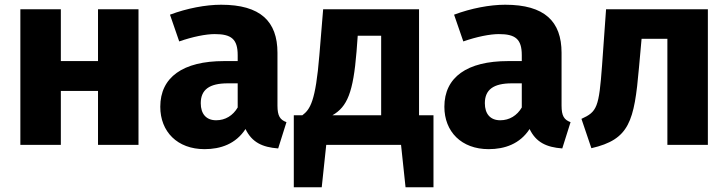

<svg xmlns="http://www.w3.org/2000/svg" viewBox="-20 -612 3076 811"><path d="M394 0H565V-573H394V-354H237V-573H66V0H237V-228H394Z M1152 -166V-389C1152 -522 1080 -592 914 -592C849 -592 770 -577 698 -550L737 -437C794 -457 850 -468 887 -468C957 -468 984 -447 984 -379V-354H926C753 -354 657 -286 657 -161C657 -56 729 18 844 18C912 18 976 -4 1017 -67C1044 -11 1088 10 1155 15L1190 -96C1163 -106 1152 -122 1152 -166ZM893 -104C851 -104 828 -131 828 -176C828 -233 864 -260 942 -260H984V-158C964 -124 932 -104 893 -104Z M1750 -125V-573H1345L1329 -379C1313 -183 1290 -150 1257 -125H1221V179H1339L1358 0H1674L1693 179H1811V-125ZM1590 -125H1384C1447 -161 1472 -222 1486 -394L1491 -461H1590Z M2352 -166V-389C2352 -522 2280 -592 2114 -592C2049 -592 1970 -577 1898 -550L1937 -437C1994 -457 2050 -468 2087 -468C2157 -468 2184 -447 2184 -379V-354H2126C1953 -354 1857 -286 1857 -161C1857 -56 1929 18 2044 18C2112 18 2176 -4 2217 -67C2244 -11 2288 10 2355 15L2390 -96C2363 -106 2352 -122 2352 -166ZM2093 -104C2051 -104 2028 -131 2028 -176C2028 -233 2064 -260 2142 -260H2184V-158C2164 -124 2132 -104 2093 -104Z M2540 -573 2523 -335C2510 -158 2502 -140 2436 -110L2478 14C2639 -23 2659 -99 2679 -326L2690 -448H2799V0H2970V-573Z"/></svg>

Font: Glow Sans SC Normal ExtraBold
Style: Regular
Weight: 800
Designer: Ryoko NISHIZUKA (kana, bopomofo & ideographs); Paul D. Hunt (Latin, Greek & Cyrillic); Sandoll Communications, Soo-young
Version: Version 0.93